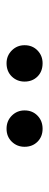

<svg xmlns="http://www.w3.org/2000/svg" viewBox="198 -931 150 586"><g transform="rotate(90 273.0 -638.0)"><path d="M173 -583Q150 -583 134 -599Q118 -615 118 -638Q118 -662 134 -677.5Q150 -693 173 -693Q198 -693 213.5 -677.5Q229 -662 229 -638Q229 -615 213.5 -599Q198 -583 173 -583ZM373 -583Q349 -583 333 -599Q317 -615 317 -638Q317 -662 333 -677.5Q349 -693 373 -693Q397 -693 412.5 -677.5Q428 -662 428 -638Q428 -615 412.5 -599Q397 -583 373 -583Z"/></g></svg>

Font: Source Sans 3 Medium
Style: Regular
Weight: 500
Designer: Paul D. Hunt
Foundry: Adobe
Version: Version 3.052;hotconv 1.1.0;makeotfexe 2.6.0